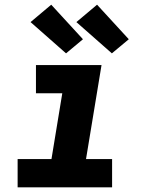

<svg xmlns="http://www.w3.org/2000/svg" viewBox="-20 -797 640 817"><path d="M457 0H55V-120H199L245 -400H133V-520H412L346 -120H457ZM456 -570 305 -703 393 -777 528 -630ZM261 -570 110 -703 198 -777 333 -630Z"/></svg>

Font: Iosevka Heavy Extended Oblique
Style: Regular
Weight: 900
Width: 7
Italic angle: -9°
Monospace: yes
Designer: Belleve Invis
Foundry: Belleve Invis
Version: Version 32.5.0; ttfautohint (v1.8.4)